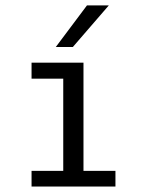

<svg xmlns="http://www.w3.org/2000/svg" viewBox="-20 -684 540 704"><path d="M298.8 -664.1H378.9L247.1 -511.7H184.6ZM95.7 -454.1H286.1V-57.6H403.3V0H95.7V-57.6H211.9V-395.5H95.7Z"/></svg>

Font: BabelStone Irk Bitig
Style: Regular
Weight: 400
Designer: Andrew West
Foundry: BabelStone
Version: Version 1.03 June 7, 2023